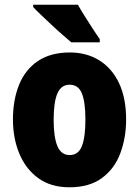

<svg xmlns="http://www.w3.org/2000/svg" viewBox="-20 -786 592 816"><path d="M516 -278Q516 -201 491.5 -135Q467 -69 413.5 -29.5Q360 10 275 10Q196 10 142.5 -29Q89 -68 62 -133.5Q35 -199 35 -278Q35 -361 61 -425.5Q87 -490 141 -526.5Q195 -563 277 -563Q348 -563 402 -529.5Q456 -496 486 -432.5Q516 -369 516 -278ZM208 -277Q208 -203 224 -165Q240 -127 276 -127Q313 -127 328 -165Q343 -203 343 -278Q343 -352 328 -389Q313 -426 276 -426Q240 -426 224 -389Q208 -352 208 -277ZM311 -766Q322 -746 340 -717.5Q358 -689 375.5 -662Q393 -635 404 -620V-606H283Q269 -618 246.5 -637.5Q224 -657 199.5 -680Q175 -703 154 -723Q133 -743 121 -756V-766Z"/></svg>

Font: Noto Sans Myanmar Condensed Black
Style: Regular
Weight: 900
Width: 3
Designer: Monotype Design Team
Foundry: Monotype Imaging Inc.
Version: Version 2.107; ttfautohint (v1.8.4.7-5d5b)